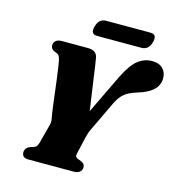

<svg xmlns="http://www.w3.org/2000/svg" viewBox="-125 -984 1012 1092"><g transform="rotate(15 381.0 -438.0)"><path d="M456 -38.5Q456 -20 443.2 -10Q430.5 0 409.5 0H143Q120.5 0 112 -8.8Q103.5 -17.5 103.5 -32.5Q103.5 -58 132 -70.5L154.5 -77.5Q166 -81.5 170.5 -89Q175 -96.5 179.5 -111.5L208 -219.5Q213 -236 210.2 -254.5Q207.5 -273 204 -291Q202 -302 198 -333Q194 -364 189.2 -404.5Q184.5 -445 179.2 -485.2Q174 -525.5 169.2 -556.2Q164.5 -587 161.5 -597.5Q158 -612 151 -619.2Q144 -626.5 128.5 -630.5Q104 -641 104 -662Q104 -679 116 -689.5Q128 -700 150.5 -700H305.5Q356.5 -700 363.5 -657.5Q366 -644.5 370.8 -611.2Q375.5 -578 381.8 -533.8Q388 -489.5 394.8 -442.8Q401.5 -396 407.5 -356L520 -589.5Q558 -665.5 595 -694.2Q632 -723 677.5 -723Q719 -723 740.8 -700.8Q762.5 -678.5 762.5 -644.5Q762.5 -604 733.8 -576Q705 -548 651 -531.5Q620 -522 597.5 -511.2Q575 -500.5 558 -482.8Q541 -465 525.5 -434.5L444.5 -264.5Q434.5 -245.5 430.2 -231.2Q426 -217 423 -205.5L400 -105.5Q396.5 -93 400 -86.5Q403.5 -80 412.5 -76L433 -68.5Q447 -62 451.5 -54.5Q456 -47 456 -38.5ZM309.5 -828Q322.5 -876.5 365 -876.5H625.5Q667 -876.5 653.5 -828.5Q640.5 -780 598.5 -780H338Q296 -780 309.5 -828Z"/></g></svg>

Font: Fraunces 9pt S000 Black
Style: Italic
Weight: 900
Italic angle: -16°
Version: Version 1.000; ttfautohint (v1.8.3)